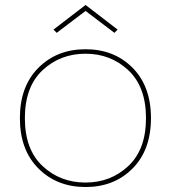

<svg xmlns="http://www.w3.org/2000/svg" viewBox="-20 -745 687 772"><path d="M513 -472.5Q587 -398 587 -270Q587 -142 513 -67.5Q439 7 324 7Q209 7 134.5 -67.5Q60 -142 60 -270Q60 -398 134.5 -472.5Q209 -547 324 -547Q439 -547 513 -472.5ZM324 -11Q425 -11 496 -77.5Q567 -144 567 -270Q567 -396 496 -462.5Q425 -529 324 -529Q222 -529 151 -462.5Q80 -396 80 -270Q80 -144 151 -77.5Q222 -11 324 -11ZM324 -725 453 -626 440 -613 324 -701 208 -613 195 -626Z"/></svg>

Font: SVN-Poppins Thin
Style: Regular
Weight: 100
Designer: Ninad Kale (Devanagari), Jonny Pinhorn (Latin)
Foundry: Indian Type Foundry
Version: Version 3.002 2017